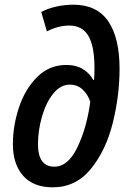

<svg xmlns="http://www.w3.org/2000/svg" viewBox="-20 -789 550 819"><path d="M35 -174Q35 -253 61 -331Q87 -409 138.5 -460.5Q190 -512 263 -512Q304 -512 333 -494.5Q362 -477 378 -448H381Q383 -466 383 -499Q383 -592 357 -636Q331 -680 276 -680Q228 -680 180 -655L156 -738Q184 -753 220.5 -761Q257 -769 293 -769Q393 -769 441.5 -698.5Q490 -628 490 -496Q490 -381 461 -264.5Q432 -148 368 -69Q304 10 205 10Q122 10 78.5 -39.5Q35 -89 35 -174ZM365 -355Q354 -388 331.5 -408Q309 -428 278 -428Q238 -428 207 -389.5Q176 -351 159 -291.5Q142 -232 142 -174Q142 -78 212 -78Q271 -78 311 -162.5Q351 -247 365 -355Z"/></svg>

Font: Noto Sans UI NarrowMedium
Style: Italic
Weight: 500
Width: 4
Italic angle: -12°
Designer: Monotype Design Team
Foundry: Monotype Imaging Inc.
Version: Version 1.001